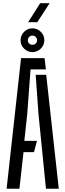

<svg xmlns="http://www.w3.org/2000/svg" viewBox="-20 -1156 400 1176"><path d="M20.5 0 109 -800H253L261 -731H167L147 -458.5L129 -293H206.5L188 -224H124L99 0ZM261.5 0 215.5 -459.5 198.5 -698H263L340 0ZM178.5 -837Q149 -837 127.5 -858.2Q106 -879.5 106 -909.5Q106 -939.5 127.5 -961Q149 -982.5 178.5 -982.5Q208.5 -982.5 230 -961Q251.5 -939.5 251.5 -909.5Q251.5 -879.5 230 -858.2Q208.5 -837 178.5 -837ZM178.5 -881.5Q190.5 -881.5 198.8 -889.5Q207 -897.5 207 -909.5Q207 -921.5 198.8 -929.8Q190.5 -938 178.5 -938Q167 -938 158.8 -929.8Q150.5 -921.5 150.5 -909.5Q150.5 -897.5 158.8 -889.5Q167 -881.5 178.5 -881.5ZM152.5 -1020 226 -1136.5H284L208.5 -1020Z"/></svg>

Font: Big Shoulders Stencil Display Thin Medium
Style: Regular
Weight: 500
Version: Version 2.001